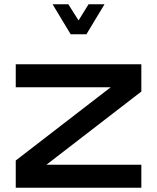

<svg xmlns="http://www.w3.org/2000/svg" viewBox="-20 -882 738 902"><path d="M54 -472V-580H644V-452L198 -108H644V0H54V-128L500 -472ZM227 -862H301L349 -786L396 -862H471L386 -721H312Z"/></svg>

Font: Orbitron
Style: Regular
Weight: 500
Designer: Matt McInerney
Foundry: Matt McInerney
Version: 1.000